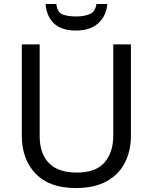

<svg xmlns="http://www.w3.org/2000/svg" viewBox="-20 -938 771 968"><path d="M640 -252Q640 -178 610 -118.5Q580 -59 518.5 -24.5Q457 10 362 10Q229 10 159.5 -62.5Q90 -135 90 -254V-714H180V-251Q180 -164 226.5 -116Q273 -68 367 -68Q464 -68 507.5 -119.5Q551 -171 551 -252V-714H640ZM521 -918Q516 -858 475.5 -821Q435 -784 363 -784Q289 -784 251.5 -820.5Q214 -857 210 -918H264Q269 -877 294 -866Q319 -855 365 -855Q404 -855 432.5 -867Q461 -879 466 -918Z"/></svg>

Font: Noto Sans Cherokee
Style: Regular
Weight: 400
Designer: Monotype Design Team
Foundry: Monotype Imaging Inc.
Version: Version 2.001